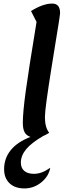

<svg xmlns="http://www.w3.org/2000/svg" viewBox="-20 -746 412 1077"><path d="M170 229Q193 229 214.5 221Q236 213 262 195Q253 244 211 277.5Q169 311 117 311Q64 311 33.5 282Q3 253 3 203Q3 142 40.5 96Q78 50 151 22Q129 15 118.5 -3.5Q108 -22 108 -56Q108 -114 124 -232Q140 -350 185 -623L154 -684Q221 -726 273 -726Q317 -726 317 -673Q317 -659 288 -485Q284 -461 267.5 -357.5Q251 -254 241.5 -184.5Q232 -115 232 -89Q232 -31 256 -1Q237 11 222 17Q158 54 127.5 90Q97 126 97 166Q97 196 116 212.5Q135 229 170 229Z"/></svg>

Font: Lemonada
Style: Regular
Weight: 400
Designer: Mohamed Gaber (Arabic) Eduardo Tunni (Latin)
Foundry: Kief Type Foundry
Version: Version 3.006